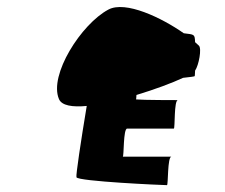

<svg xmlns="http://www.w3.org/2000/svg" viewBox="-20 -875 657 560"><path d="M152 -586C160 -567 191 -562 233 -566C216 -464 201 -364 203 -358C207 -346 455 -335 467 -335C471 -335 468 -418 480 -418H338C342 -418 339 -500 351 -500H487C491 -500 487 -583 499 -583C499 -583 396 -583 377 -585C377 -587 378 -593 378 -598C431 -614 482 -633 514 -648C534 -650 548 -652 548 -653C548 -655 549 -661 549 -669C560 -685 569 -734 560 -742C557 -745 553 -748 549 -752C548 -776 547 -774 516 -778C452 -823 346 -874 296 -847C217 -805 122 -656 152 -586Z"/></svg>

Font: Ampere
Style: Ita
Weight: 400
Version: Version 1